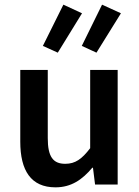

<svg xmlns="http://www.w3.org/2000/svg" viewBox="-20 -792 598 824"><path d="M218 12C286 12 333 -21 376 -72H379L388 0H485V-492H367V-156C331 -109 303 -89 260 -89C208 -89 185 -119 185 -199V-492H67V-184C67 -60 113 12 218 12ZM228 -566 332 -735 252 -772 164 -595ZM394 -566 499 -735 418 -772 331 -595Z"/></svg>

Font: Source Sans Pro Semibold
Style: Regular
Weight: 600
Designer: Paul D. Hunt
Foundry: Adobe Systems Incorporated
Version: Version 3.006;hotconv 1.0.111;makeotfexe 2.5.65597